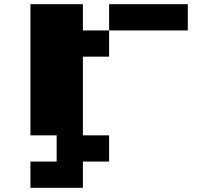

<svg xmlns="http://www.w3.org/2000/svg" viewBox="-20 -895 1040 915"><path d="M125 -562.5V-875H250H375V-812.5V-750H437.5H500V-812.5V-875H687.5H875V-812.5V-750H687.5H500V-687.5V-625H437.5H375V-437.5V-250H437.5H500V-187.5V-125H437.5H375V-62.5V0H250H125V-62.5V-125H187.5H250V-187.5V-250H187.5H125Z"/></svg>

Font: Press Start 2P
Style: Regular
Weight: 500
Monospace: yes
Version: Version 2.14